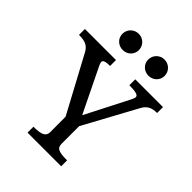

<svg xmlns="http://www.w3.org/2000/svg" viewBox="-280 -1095 1235 1235"><g transform="rotate(45 337.0 -478.0)"><path d="M192.9 0H499V-53.7C412.6 -53.7 398.4 -67.9 398.4 -106.9V-264.6L594.7 -625.5C615.7 -664.1 644.5 -678.7 692.9 -678.7V-732.4H440.4V-678.7C530.8 -678.7 533.7 -662.1 514.6 -625.5L362.3 -327.6L217.3 -625.5C198.2 -663.1 200.2 -678.7 265.1 -678.7V-732.4H-17.6V-678.7C43.5 -678.7 68.8 -663.6 89.4 -625.5L293.5 -245.6L293.9 -106.9C293.9 -67.9 268.1 -53.7 192.9 -53.7ZM483.9 -808.6C525.4 -808.6 558.6 -839.8 558.6 -881.3C558.6 -922.9 525.4 -955.6 483.9 -955.6C442.4 -955.6 409.2 -922.9 409.2 -881.3C409.2 -839.8 442.4 -808.6 483.9 -808.6ZM249.5 -808.6C291 -808.6 324.2 -839.8 324.2 -881.3C324.2 -922.9 291 -955.6 249.5 -955.6C208 -955.6 174.8 -922.9 174.8 -881.3C174.8 -839.8 208 -808.6 249.5 -808.6Z"/></g></svg>

Font: Arbutus Slab
Style: Regular
Weight: 400
Designer: Karolina Lach
Foundry: Karolina Lach
Version: Version 1.001